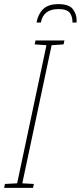

<svg xmlns="http://www.w3.org/2000/svg" viewBox="-77 -910 391 930"><path d="M-57 0 -53 -19 6 -22 148 -691 91 -695 95 -714H235L231 -695L173 -691L31 -22L87 -19L83 0ZM100 -801H121Q133 -866 206 -866Q248 -866 261.5 -847Q275 -828 274 -801H294V-815Q294 -841 276 -865.5Q258 -890 206 -890Q156 -890 131.5 -865.5Q107 -841 100 -801Z"/></svg>

Font: Noto Sans Display Condensed Thin
Style: Italic
Weight: 250
Width: 3
Italic angle: -12°
Designer: Monotype Design Team
Foundry: Monotype Imaging Inc.
Version: Version 1.900